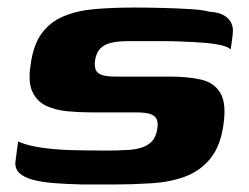

<svg xmlns="http://www.w3.org/2000/svg" viewBox="-20 -484 661 509"><path d="M28 -109Q52 -98 90.5 -92.5Q129 -87 170.5 -86Q212 -85 244 -85Q256 -85 274.5 -85Q293 -85 305 -86Q332 -86 351.5 -91.5Q371 -97 382.5 -109Q394 -121 397 -143Q400 -160 394.5 -169.5Q389 -179 376 -182.5Q363 -186 342 -186Q331 -186 316.5 -186Q302 -186 280 -186Q258 -186 224 -186Q191 -186 159 -189Q127 -192 102.5 -203.5Q78 -215 66 -240.5Q54 -266 61 -311Q68 -365 90.5 -395.5Q113 -426 149 -441Q185 -456 232 -460Q279 -464 336 -464Q370 -464 409 -463Q448 -462 482.5 -460Q517 -458 535 -453Q569 -451 584.5 -435Q600 -419 597 -395Q597 -391 595.5 -381.5Q594 -372 593 -363Q592 -354 591 -353Q585 -360 564.5 -364.5Q544 -369 515.5 -371Q487 -373 459.5 -374Q432 -375 412 -375H321Q293 -375 274.5 -370.5Q256 -366 245.5 -355Q235 -344 232 -324Q230 -308 234 -298.5Q238 -289 251 -285Q264 -281 285 -281Q346 -281 382.5 -281Q419 -281 430 -281Q478 -281 513 -273Q548 -265 564.5 -237Q581 -209 572 -151Q564 -96 537.5 -63.5Q511 -31 471 -16Q431 -1 379 2Q330 5 287.5 5Q245 5 196 5Q157 4 124 1.5Q91 -1 67 -7.5Q43 -14 31 -25.5Q19 -37 21 -56Z"/></svg>

Font: Genos
Style: Bold Italic
Weight: 700
Italic angle: -8°
Version: Version 1.010